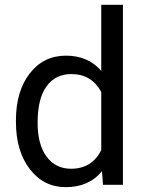

<svg xmlns="http://www.w3.org/2000/svg" viewBox="-20 -770 604 800"><path d="M46.4 -268.6Q46.4 -390.1 104 -464.1Q161.6 -538.1 254.9 -538.1Q347.7 -538.1 401.9 -474.6V-750H492.2V0H409.2L404.8 -56.6Q350.6 9.8 253.9 9.8Q162.1 9.8 104.2 -65.4Q46.4 -140.6 46.4 -261.7ZM136.7 -258.3Q136.7 -168.5 173.8 -117.7Q210.9 -66.9 276.4 -66.9Q362.3 -66.9 401.9 -144V-386.7Q361.3 -461.4 277.3 -461.4Q210.9 -461.4 173.8 -410.2Q136.7 -358.9 136.7 -258.3Z"/></svg>

Font: RobotoSquareBracket
Style: Square-Bracket
Weight: 400
Version: Version 2.137; 2017